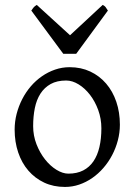

<svg xmlns="http://www.w3.org/2000/svg" viewBox="-20 -740 543 775"><path d="M389.2 -222.2Q389.2 -260.7 376.5 -295.7Q363.8 -330.6 343.3 -357.2Q322.8 -383.8 297.4 -399.4Q272 -415 247.1 -415Q210 -415 184.6 -400.9Q159.2 -386.7 143.3 -362.1Q127.4 -337.4 120.6 -303.7Q113.8 -270 113.8 -231Q113.8 -192.4 127.4 -157.5Q141.1 -122.6 162.1 -96.2Q183.1 -69.8 208.3 -54.4Q233.4 -39.1 255.9 -39.1Q290.5 -39.1 315.7 -52Q340.8 -64.9 357.2 -88.9Q373.5 -112.8 381.3 -146.5Q389.2 -180.2 389.2 -222.2ZM463.9 -236.8Q463.9 -204.6 455.6 -173.1Q447.3 -141.6 432.6 -113.8Q418 -85.9 397.5 -62.3Q377 -38.6 352.3 -21.5Q327.6 -4.4 299.8 5.1Q272 14.6 242.2 14.6Q195.8 14.6 158.4 -2.9Q121.1 -20.5 94.5 -51.3Q67.9 -82 53.5 -124.5Q39.1 -167 39.1 -216.8Q39.1 -249 47.1 -280.3Q55.2 -311.5 69.6 -339.6Q84 -367.7 104.2 -391.4Q124.5 -415 149.2 -432.1Q173.8 -449.2 202.1 -459Q230.5 -468.8 261.2 -468.8Q307.1 -468.8 344.5 -451.2Q381.8 -433.6 408.4 -402.6Q435.1 -371.6 449.5 -329.1Q463.9 -286.6 463.9 -236.8ZM287.6 -522.9H235.4L106.4 -697.3Q109.9 -702.1 112.3 -705.6Q114.7 -709 116.9 -711.4Q119.1 -713.9 121.8 -715.8Q124.5 -717.8 128.4 -720.2L262.7 -597.7L394.5 -720.2Q402.8 -715.8 406.2 -711.4Q409.7 -707 415.5 -697.3Z"/></svg>

Font: Gentium
Style: Regular
Weight: 400
Designer: J. Victor Gaultney
Version: Version 1.03; 2011; OFL 1.1 release